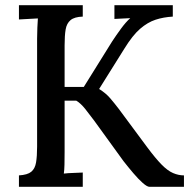

<svg xmlns="http://www.w3.org/2000/svg" viewBox="-20 -720 733 740"><path d="M53 0V-44Q86 -46 100.5 -58Q115 -70 119 -94Q123 -118 123 -155V-571Q123 -593 124 -613.5Q125 -634 126 -649Q109 -648 89 -647Q69 -646 53 -645V-700H299V-656Q267 -655 252 -642.5Q237 -630 233 -606.5Q229 -583 229 -545V-385H303L412 -560Q427 -583 446 -609Q465 -635 482 -650Q467 -649 450.5 -648.5Q434 -648 421 -647V-700H646V-656Q610 -654 579.5 -644Q549 -634 520 -609Q491 -584 459 -532L362 -377Q388 -361 405 -341Q422 -321 438 -300L547 -153Q579 -110 602.5 -86Q626 -62 647 -53Q668 -44 689 -44V0H556Q547 0 530 -15Q513 -30 493.5 -53Q474 -76 456 -99L343 -255Q326 -278 308.5 -300Q291 -322 274 -332H229V-134Q229 -107 228.5 -85.5Q228 -64 226 -51Q243 -53 263.5 -53.5Q284 -54 299 -55V0Z"/></svg>

Font: Lora Medium
Style: Regular
Weight: 500
Designer: Olga Karpushina, Alexei Vanyashin (Cyrillic)
Foundry: Cyreal
Version: Version 3.004